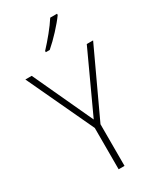

<svg xmlns="http://www.w3.org/2000/svg" viewBox="-235 -1026 918 1102"><g transform="rotate(-30 224.5 -475.0)"><path d="M346 -942V-950H301C272 -904 222 -844 180 -799V-791H206C253 -831 314 -897 346 -942ZM225 -319 42 -714H0L206 -274V0H245V-276L449 -714H407Z"/></g></svg>

Font: Noto Sans Lao SemiCondensed ExtraLight
Style: Regular
Weight: 200
Width: 4
Designer: Monotype Design Team
Foundry: Monotype Imaging Inc.
Version: Version 2.003